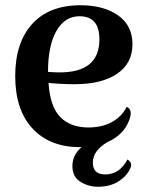

<svg xmlns="http://www.w3.org/2000/svg" viewBox="-20 -547 561 732"><path d="M466 61Q485 73 478 92Q465 123 432.5 144Q400 165 354 165Q317 165 286.5 146Q256 127 256 86Q256 44 291 14H285Q170 14 104 -57Q38 -128 38 -257Q38 -384 102.5 -455.5Q167 -527 287 -527Q375 -527 430 -488.5Q485 -450 485 -378Q485 -305 426 -265.5Q367 -226 266 -226Q209 -226 165 -231Q171 -140 210 -100.5Q249 -61 317 -61Q370 -61 408 -82.5Q446 -104 463 -140Q489 -128 471 -85Q450 -32 389 -5Q334 28 334 73Q334 118 381 118Q436 118 466 61ZM283 -485Q227 -485 195 -429Q163 -373 163 -273Q187 -271 203 -271Q359 -269 359 -397Q359 -485 283 -485Z"/></svg>

Font: Arima Koshi Semi Bold
Style: Regular
Weight: 600
Designer: Joana Correia and Natanael Gama
Foundry: NDISCOVER
Version: Version 1.019;PS 001.019;hotconv 1.0.88;makeotf.lib2.5.64775